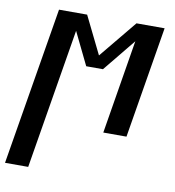

<svg xmlns="http://www.w3.org/2000/svg" viewBox="-120 -593 802 881"><g transform="rotate(10 281.0 -152.5)"><path d="M-38 215 84 -520H215L301 -345L445 -520H576L490 0H382L454 -438L330 -286H252L178 -438L70 215Z"/></g></svg>

Font: Iosevka SS04 SmBd Ex Obl
Style: Regular
Weight: 600
Width: 7
Italic angle: -9°
Monospace: yes
Designer: Belleve Invis
Foundry: Belleve Invis
Version: Version 19.0.0; ttfautohint (v1.8.4)